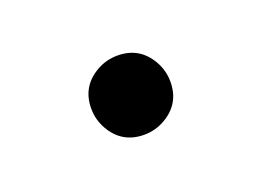

<svg xmlns="http://www.w3.org/2000/svg" viewBox="-27 -1026 154 113"><g transform="rotate(10 50.0 -970.0)"><path d="M25 -970Q25 -964 28.5 -958Q32 -952 38 -948.5Q44 -945 50 -945Q56 -945 62 -948.5Q68 -952 71.5 -958Q75 -964 75 -970Q75 -976 71.5 -982Q68 -988 62 -991.5Q56 -995 50 -995Q44 -995 38 -991.5Q32 -988 28.5 -982Q25 -976 25 -970Z"/></g></svg>

Font: Linefont ExtraLight
Style: Regular
Weight: 250
Monospace: yes
Version: Version 3.002;gftools[0.9.33]